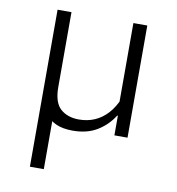

<svg xmlns="http://www.w3.org/2000/svg" viewBox="-79 -572 778 843"><g transform="rotate(10 310.0 -150.0)"><path d="M448 -500H510V0H451.5V-131L448 -138ZM110 200V-500H172V-166.5Q172 -97.5 203.2 -69.5Q234.5 -41.5 285.5 -41.5Q324 -41.5 356 -55.5Q388 -69.5 412.8 -96.8Q437.5 -124 454.5 -164L468.5 -87.5H448.5Q421 -43.5 376.2 -16Q331.5 11.5 266.5 11.5Q221.5 11.5 191.5 -2.5Q161.5 -16.5 146.2 -41Q131 -65.5 128 -97.5L172 -81V200Z"/></g></svg>

Font: Monaspace Krypton Var ExLight
Style: Regular
Weight: 200
Designer: Riley Cran and the Lettermatic Team
Version: Version 1.200 (Monaspace Krypton Var)